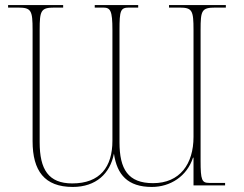

<svg xmlns="http://www.w3.org/2000/svg" viewBox="-20 -734 964 760"><path d="M268 6C360 6 416 -47 431 -126C443 -42 486 6 581 6C654 6 720 -36 744 -110H746V0H871V-10H808C779 -10 774 -21 774 -98V-615C774 -693 778 -704 833 -704H874V-714H649V-704H690C741 -704 746 -693 746 -615V-192C746 -85 692 -9 586 -9C487 -9 453 -64 453 -171V-615C453 -693 457 -704 491 -704H527V-714H355V-704H388C417 -704 425 -693 425 -615V-177C425 -73 376 -8 266 -8C172 -8 137 -63 137 -171V-615C137 -693 142 -704 196 -704H230V-714H12V-704H51C104 -704 109 -693 109 -615V-175C109 -58 156 6 268 6Z"/></svg>

Font: Noto Serif Display Thin
Style: Regular
Weight: 100
Designer: Monotype Design Team
Foundry: Monotype Imaging Inc.
Version: Version 2.009